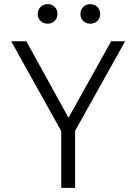

<svg xmlns="http://www.w3.org/2000/svg" viewBox="-20 -903 655 923"><path d="M341 -273.8V0H274.4V-272.8L33.8 -704.6H106.7L309.2 -336.9L514.4 -704.6H581.5ZM209.7 -789.2Q188.7 -789.2 175.1 -802.3Q161.5 -815.4 161.5 -835.4Q161.5 -856.4 175.1 -869.7Q188.7 -883.1 209.7 -883.1Q229.2 -883.1 242.8 -869.7Q256.4 -856.4 256.4 -835.4Q256.4 -815.4 242.8 -802.3Q229.2 -789.2 209.7 -789.2ZM413.3 -789.2Q393.3 -789.2 380 -802.3Q366.7 -815.4 366.7 -835.4Q366.7 -856.4 380 -869.7Q393.3 -883.1 413.3 -883.1Q434.4 -883.1 447.9 -869.7Q461.5 -856.4 461.5 -835.4Q461.5 -815.4 447.9 -802.3Q434.4 -789.2 413.3 -789.2Z"/></svg>

Font: Fira Code Light
Style: Regular
Weight: 300
Monospace: yes
Designer: Carrois Corporate, Edenspiekermann AG, Nikita Prokopov
Foundry: Carrois Corporate, Edenspiekermann AG, Nikita Prokopov
Version: Version 6.000; ttfautohint (v1.8.2) -l 8 -r 50 -G 200 -x 14 